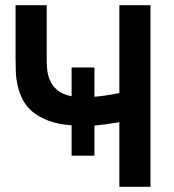

<svg xmlns="http://www.w3.org/2000/svg" viewBox="-20 -720 670 740"><path d="M256 -237Q202 -241 165 -255.5Q128 -270 104 -290.5Q80 -311 67 -337Q54 -363 48 -390Q42 -417 41 -444Q40 -471 40 -495V-700H160V-500Q160 -480 161.5 -456.5Q163 -433 172 -411.5Q181 -390 200.5 -373Q220 -356 256 -349V-460H344V-347Q367 -349 390.5 -352.5Q414 -356 440 -361V-700H560V0H440V-249Q411 -244 388 -241Q365 -238 344 -236V-120H256Z"/></svg>

Font: PT Root UI Bold
Style: Regular
Weight: 700
Designer: Vitaly Kuzmin
Foundry: ParaType Ltd.
Version: Version 2.000G